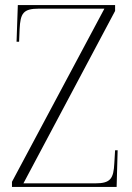

<svg xmlns="http://www.w3.org/2000/svg" viewBox="-20 -734 518 754"><path d="M27 0H438L442 -144H432L429 -94C426 -32 414 -14 354 -14H72L432 -691V-714H50L45 -570H55L57 -619C60 -682 71 -700 133 -700H390L27 -20Z"/></svg>

Font: Noto Serif Display SemiCondensed ExtraLight
Style: Regular
Weight: 200
Width: 4
Designer: Monotype Design Team
Foundry: Monotype Imaging Inc.
Version: Version 2.009